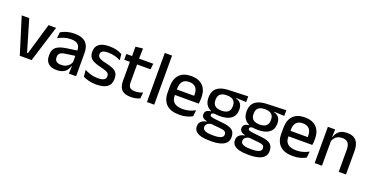

<svg xmlns="http://www.w3.org/2000/svg" viewBox="-32 -1453 4687 2432"><g transform="rotate(20 2312.0 -237.0)"><path d="M256 -66 380.5 -489H482L330 0H170.5L18.5 -489H120L244.5 -66Z M832 0 836 -116 832.5 -131V-285L833 -309.5Q833 -366 804.2 -392.5Q775.5 -419 712 -419Q660.5 -419 616.5 -404.5Q572.5 -390 537 -371L546 -453Q566 -464.5 593 -475.5Q620 -486.5 654 -493.5Q688 -500.5 728.5 -500.5Q784 -500.5 822.5 -487.2Q861 -474 884.5 -449Q908 -424 918.8 -389Q929.5 -354 929.5 -311V0ZM666.5 11Q594 11 555.5 -24.8Q517 -60.5 517 -126.5V-141.5Q517 -211.5 560.2 -245.2Q603.5 -279 696.5 -292L843.5 -313L849 -242L708 -222Q657.5 -215 636 -197.8Q614.5 -180.5 614.5 -147V-140Q614.5 -106.5 635.2 -88.5Q656 -70.5 698.5 -70.5Q737.5 -70.5 765.5 -83.5Q793.5 -96.5 811 -118.2Q828.5 -140 835 -166.5L848.5 -101H830.5Q822.5 -71 804 -45.5Q785.5 -20 752.2 -4.5Q719 11 666.5 11Z M1202.5 11.5Q1143.5 11.5 1099 -0.8Q1054.5 -13 1024.5 -27.5L1015.5 -117Q1052.5 -98.5 1097 -84.8Q1141.5 -71 1197 -71Q1250.5 -71 1276.2 -86.8Q1302 -102.5 1302 -133.5V-137.5Q1302 -157.5 1291.5 -170.8Q1281 -184 1254.2 -194.5Q1227.5 -205 1178.5 -216Q1117 -230 1081.5 -249Q1046 -268 1030.8 -295.8Q1015.5 -323.5 1015.5 -362.5V-367Q1015.5 -433 1061.5 -467Q1107.5 -501 1199.5 -501Q1257.5 -501 1300.5 -488.5Q1343.5 -476 1371.5 -460L1380.5 -378.5Q1347 -396.5 1304.2 -408.8Q1261.5 -421 1209.5 -421Q1174 -421 1152.5 -414.2Q1131 -407.5 1121.5 -395.2Q1112 -383 1112 -366V-362.5Q1112 -344 1122 -330.2Q1132 -316.5 1157.8 -305.8Q1183.5 -295 1229.5 -285Q1291.5 -272 1328.5 -254.5Q1365.5 -237 1382 -209.8Q1398.5 -182.5 1398.5 -139.5V-132Q1398.5 -60.5 1349.5 -24.5Q1300.5 11.5 1202.5 11.5Z M1669 10Q1610.5 10 1575 -7.8Q1539.5 -25.5 1523.5 -61.2Q1507.5 -97 1507.5 -150.5V-449.5H1604.5V-162Q1604.5 -117 1625 -96Q1645.5 -75 1694 -75Q1723 -75 1749.5 -81Q1776 -87 1798.5 -98L1790 -15Q1766 -3 1734.5 3.5Q1703 10 1669 10ZM1431 -405V-483H1794L1785.5 -405ZM1508.5 -474.5 1508 -609 1606 -620.5 1602 -474.5Z M1884.5 0V-662H1982.5V0Z M2323 11.5Q2206 11.5 2147.8 -44.2Q2089.5 -100 2089.5 -205V-285Q2089.5 -388.5 2143.8 -445.2Q2198 -502 2302 -502Q2372.5 -502 2419.5 -476.2Q2466.5 -450.5 2490 -403.5Q2513.5 -356.5 2513.5 -292V-273.5Q2513.5 -256.5 2512 -239Q2510.5 -221.5 2508 -205.5H2418Q2419 -231.5 2419.2 -254.5Q2419.5 -277.5 2419.5 -296.5Q2419.5 -337 2406.5 -365Q2393.5 -393 2367.5 -407.8Q2341.5 -422.5 2302 -422.5Q2243.5 -422.5 2215 -389.2Q2186.5 -356 2186.5 -294.5V-248.5L2187 -237V-193.5Q2187 -166 2195.2 -143.5Q2203.5 -121 2221.8 -104.8Q2240 -88.5 2269 -79.8Q2298 -71 2339.5 -71Q2386.5 -71 2427.8 -83Q2469 -95 2505.5 -115L2496.5 -31.5Q2463.5 -12 2419.8 -0.2Q2376 11.5 2323 11.5ZM2141.5 -205.5V-279H2488V-205.5Z M2810.5 -148Q2707.5 -148 2652.5 -192Q2597.5 -236 2597.5 -317.5V-325.5Q2597.5 -377 2619 -414.8Q2640.5 -452.5 2687.8 -473.8Q2735 -495 2811.5 -497.5L3065.5 -506V-429.5L2929.5 -435.5V-430Q2958.5 -422.5 2977.8 -406.8Q2997 -391 3007 -367.5Q3017 -344 3017 -312V-306.5Q3017 -229.5 2964.8 -188.8Q2912.5 -148 2810.5 -148ZM2806.5 110.5H2819Q2861.5 110.5 2891 104.5Q2920.5 98.5 2936.2 85.5Q2952 72.5 2952 51V49.5Q2952 24 2934 11.2Q2916 -1.5 2871.5 -5.5L2730.5 -19L2755 -20Q2731 -16 2712.8 -7.8Q2694.5 0.5 2684.2 13.8Q2674 27 2674 46.5V47.5Q2674 70.5 2689.8 84.5Q2705.5 98.5 2735.2 104.5Q2765 110.5 2806.5 110.5ZM2800.5 188.5Q2733 188.5 2684.2 176.8Q2635.5 165 2609.2 139.2Q2583 113.5 2583 71V69Q2583 40.5 2595.8 21Q2608.5 1.5 2630.8 -10.2Q2653 -22 2680.5 -26V-31Q2644 -38.5 2626.2 -55.8Q2608.5 -73 2608.5 -100.5V-101Q2608.5 -120 2617 -133.8Q2625.5 -147.5 2642.8 -155.8Q2660 -164 2686 -166.5V-177.5L2789 -152.5L2751.5 -154Q2722 -153.5 2710.8 -146.5Q2699.5 -139.5 2699.5 -126.5V-126Q2699.5 -111 2716.2 -103.8Q2733 -96.5 2773 -92L2892 -79Q2971 -70.5 3007.5 -40.5Q3044 -10.5 3044 50.5V53Q3044 100 3016.8 130Q2989.5 160 2938.8 174.2Q2888 188.5 2817 188.5ZM2809 -220Q2847.5 -220 2873.2 -231.2Q2899 -242.5 2912 -265Q2925 -287.5 2925 -320V-327.5Q2925 -359.5 2912.2 -381.5Q2899.5 -403.5 2874.2 -415Q2849 -426.5 2810.5 -426.5H2808Q2766.5 -426.5 2740.5 -414.2Q2714.5 -402 2702.8 -379.8Q2691 -357.5 2691 -327V-320Q2691 -287.5 2704 -265Q2717 -242.5 2743.2 -231.2Q2769.5 -220 2809 -220Z M3324 -148Q3221 -148 3166 -192Q3111 -236 3111 -317.5V-325.5Q3111 -377 3132.5 -414.8Q3154 -452.5 3201.2 -473.8Q3248.5 -495 3325 -497.5L3579 -506V-429.5L3443 -435.5V-430Q3472 -422.5 3491.2 -406.8Q3510.5 -391 3520.5 -367.5Q3530.5 -344 3530.5 -312V-306.5Q3530.5 -229.5 3478.2 -188.8Q3426 -148 3324 -148ZM3320 110.5H3332.5Q3375 110.5 3404.5 104.5Q3434 98.5 3449.8 85.5Q3465.5 72.5 3465.5 51V49.5Q3465.5 24 3447.5 11.2Q3429.5 -1.5 3385 -5.5L3244 -19L3268.5 -20Q3244.5 -16 3226.2 -7.8Q3208 0.5 3197.8 13.8Q3187.5 27 3187.5 46.5V47.5Q3187.5 70.5 3203.2 84.5Q3219 98.5 3248.8 104.5Q3278.5 110.5 3320 110.5ZM3314 188.5Q3246.5 188.5 3197.8 176.8Q3149 165 3122.8 139.2Q3096.5 113.5 3096.5 71V69Q3096.5 40.5 3109.2 21Q3122 1.5 3144.2 -10.2Q3166.5 -22 3194 -26V-31Q3157.5 -38.5 3139.8 -55.8Q3122 -73 3122 -100.5V-101Q3122 -120 3130.5 -133.8Q3139 -147.5 3156.2 -155.8Q3173.5 -164 3199.5 -166.5V-177.5L3302.5 -152.5L3265 -154Q3235.5 -153.5 3224.2 -146.5Q3213 -139.5 3213 -126.5V-126Q3213 -111 3229.8 -103.8Q3246.5 -96.5 3286.5 -92L3405.5 -79Q3484.5 -70.5 3521 -40.5Q3557.5 -10.5 3557.5 50.5V53Q3557.5 100 3530.2 130Q3503 160 3452.2 174.2Q3401.5 188.5 3330.5 188.5ZM3322.5 -220Q3361 -220 3386.8 -231.2Q3412.5 -242.5 3425.5 -265Q3438.5 -287.5 3438.5 -320V-327.5Q3438.5 -359.5 3425.8 -381.5Q3413 -403.5 3387.8 -415Q3362.5 -426.5 3324 -426.5H3321.5Q3280 -426.5 3254 -414.2Q3228 -402 3216.2 -379.8Q3204.5 -357.5 3204.5 -327V-320Q3204.5 -287.5 3217.5 -265Q3230.5 -242.5 3256.8 -231.2Q3283 -220 3322.5 -220Z M3854 11.5Q3737 11.5 3678.8 -44.2Q3620.5 -100 3620.5 -205V-285Q3620.5 -388.5 3674.8 -445.2Q3729 -502 3833 -502Q3903.5 -502 3950.5 -476.2Q3997.5 -450.5 4021 -403.5Q4044.5 -356.5 4044.5 -292V-273.5Q4044.5 -256.5 4043 -239Q4041.5 -221.5 4039 -205.5H3949Q3950 -231.5 3950.2 -254.5Q3950.5 -277.5 3950.5 -296.5Q3950.5 -337 3937.5 -365Q3924.5 -393 3898.5 -407.8Q3872.5 -422.5 3833 -422.5Q3774.5 -422.5 3746 -389.2Q3717.5 -356 3717.5 -294.5V-248.5L3718 -237V-193.5Q3718 -166 3726.2 -143.5Q3734.5 -121 3752.8 -104.8Q3771 -88.5 3800 -79.8Q3829 -71 3870.5 -71Q3917.5 -71 3958.8 -83Q4000 -95 4036.5 -115L4027.5 -31.5Q3994.5 -12 3950.8 -0.2Q3907 11.5 3854 11.5ZM3672.5 -205.5V-279H4019V-205.5Z M4469.5 0V-302Q4469.5 -337.5 4459.8 -363.5Q4450 -389.5 4427.8 -404Q4405.5 -418.5 4367 -418.5Q4331.5 -418.5 4305.5 -405.5Q4279.5 -392.5 4263.2 -370.5Q4247 -348.5 4240 -320.5L4224 -388.5H4245Q4253.5 -419.5 4273 -444.8Q4292.5 -470 4325 -485Q4357.5 -500 4405.5 -500Q4463 -500 4498.5 -478.2Q4534 -456.5 4550.8 -415Q4567.5 -373.5 4567.5 -313V0ZM4145.5 0V-489H4243.5L4239.5 -374.5L4243.5 -368.5V0Z"/></g></svg>

Font: Anek Bangla Medium Medium
Style: Regular
Weight: 500
Version: Version 1.003